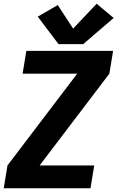

<svg xmlns="http://www.w3.org/2000/svg" viewBox="-20 -1007 628 1027"><path d="M0 0H464L484 -122H192L565 -613L585 -735H121L101 -613H393L20 -122ZM293 -771H425L588 -911L497 -987L371 -854L289 -980L182 -918Z"/></svg>

Font: Iosevka Sparkle Heavy
Style: Italic
Weight: 900
Italic angle: -9°
Designer: Belleve Invis
Foundry: Belleve Invis
Version: Version 4.5.0; ttfautohint (v1.8.3)